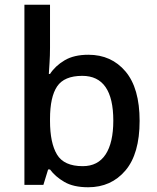

<svg xmlns="http://www.w3.org/2000/svg" viewBox="-20 -780 661 810"><path d="M191 -578Q191 -545 189 -515Q187 -485 186 -468H191Q213 -502 252.5 -525.5Q292 -549 353 -549Q450 -549 509.5 -478.5Q569 -408 569 -270Q569 -131 509 -60.5Q449 10 352 10Q290 10 251.5 -12.5Q213 -35 191 -65H183L163 0H83V-760H191ZM327 -460Q251 -460 221 -415.5Q191 -371 191 -278V-270Q191 -177 220.5 -128Q250 -79 329 -79Q393 -79 425.5 -128.5Q458 -178 458 -271Q458 -460 327 -460Z"/></svg>

Font: Noto Sans Sora Sompeng Medium
Style: Regular
Weight: 500
Designer: Monotype Design Team. David Williams.
Foundry: Monotype Imaging Inc.
Version: Version 2.101; ttfautohint (v1.8.4.7-5d5b)